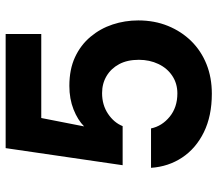

<svg xmlns="http://www.w3.org/2000/svg" viewBox="-64 -676 752 663"><g transform="rotate(-90 311.5 -344.0)"><path d="M320 12Q243 12 187 -15.5Q131 -43 99.5 -90.5Q68 -138 64 -198H200Q208 -160 240.5 -133.5Q273 -107 321 -107Q355 -107 381.5 -124.5Q408 -142 422.5 -172.5Q437 -203 437 -240Q437 -280 422 -308Q407 -336 381 -351.5Q355 -367 322 -367Q281 -367 250.5 -346.5Q220 -326 208 -296H73L132 -700H526V-577H236L207 -429Q229 -451 265.5 -465.5Q302 -480 347 -480Q404 -480 446 -460.5Q488 -441 516.5 -407Q545 -373 559 -330.5Q573 -288 573 -242Q573 -186 554 -139.5Q535 -93 501.5 -59Q468 -25 422 -6.5Q376 12 320 12Z"/></g></svg>

Font: DM Sans 20pt ExtraBold
Style: Regular
Weight: 800
Version: Version 4.004;gftools[0.9.30]